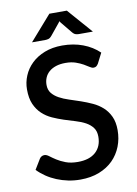

<svg xmlns="http://www.w3.org/2000/svg" viewBox="-99 -974 743 1045"><g transform="rotate(-10 273.0 -451.0)"><path d="M462 -597 490.5 -653C465.5 -677 435.8 -695.5 401.2 -708.5C366.8 -721.5 328.8 -728 287.5 -728C250.8 -728 218.2 -722.3 189.5 -711C160.8 -699.7 136.8 -684.6 117.3 -665.7C97.8 -646.9 82.9 -625.3 72.8 -601C62.6 -576.7 57.5 -551.5 57.5 -525.5C57.5 -492.8 62.3 -465.6 72 -443.7C81.7 -421.9 94.4 -403.6 110.3 -388.7C126.1 -373.9 144.2 -361.9 164.5 -352.7C184.8 -343.6 205.5 -335.6 226.5 -328.7C247.5 -321.9 268.2 -315.5 288.5 -309.5C308.8 -303.5 326.9 -296.2 342.8 -287.5C358.6 -278.8 371.3 -268.1 381 -255.2C390.7 -242.4 395.5 -225.8 395.5 -205.5C395.5 -169.2 383.9 -140.7 360.8 -120C337.6 -99.3 304.8 -89 262.5 -89C236.5 -89 214.2 -92.6 195.5 -99.7C176.8 -106.9 160.9 -114.7 147.8 -123.2C134.6 -131.7 123.3 -139.6 114 -146.7C104.7 -153.9 96.2 -157.5 88.5 -157.5C82.8 -157.5 77.7 -156.2 73 -153.5C68.3 -150.8 64.5 -147.2 61.5 -142.5L27.5 -86.5C41.2 -72.2 56.7 -59.2 74 -47.5C91.3 -35.8 109.9 -25.9 129.8 -17.7C149.6 -9.6 170.4 -3.2 192.3 1.3C214.1 5.8 236.5 8 259.5 8C298.5 8 333.3 2 363.8 -10C394.3 -22 419.9 -38.4 440.8 -59.2C461.6 -80.1 477.5 -104.5 488.5 -132.5C499.5 -160.5 505 -190.5 505 -222.5C505 -252.2 500.2 -277.3 490.5 -298C480.8 -318.7 468.1 -336.2 452.3 -350.5C436.4 -364.8 418.3 -376.7 398 -386C377.7 -395.3 356.9 -403.7 335.8 -411C314.6 -418.3 293.8 -425.2 273.5 -431.7C253.2 -438.2 235.1 -445.8 219.3 -454.5C203.4 -463.2 190.7 -473.6 181 -485.7C171.3 -497.9 166.5 -513.2 166.5 -531.5C166.5 -545.8 169.1 -559.1 174.3 -571.2C179.4 -583.4 187.2 -594 197.5 -603C207.8 -612 220.6 -619 235.8 -624C250.9 -629 268.5 -631.5 288.5 -631.5C310.2 -631.5 328.8 -628.7 344.5 -623.2C360.2 -617.7 373.8 -611.7 385.3 -605.2C396.8 -598.7 406.4 -592.8 414.3 -587.5C422.1 -582.2 429.2 -579.5 435.5 -579.5C441.5 -579.5 446.5 -580.9 450.5 -583.7C454.5 -586.6 458.3 -591 462 -597ZM465.5 -773.5 345.5 -910.5H249L129 -773.5H203.5C208.2 -773.5 213.7 -774.3 220 -776C226.3 -777.7 232.8 -782.7 239.5 -791L289 -851.5C290.3 -853.2 291.5 -854.7 292.5 -856.2C293.5 -857.7 294.5 -859.3 295.5 -861C296.5 -859.3 297.5 -857.7 298.5 -856.2C299.5 -854.7 300.7 -853.2 302 -851.5L351.5 -791C358.2 -782.7 364.7 -777.7 371 -776C377.3 -774.3 382.8 -773.5 387.5 -773.5Z"/></g></svg>

Font: Lato Semibold
Style: Regular
Weight: 600
Designer: Lukasz Dziedzic
Foundry: tyPoland Lukasz Dziedzic
Version: Version 2.006; 2014-01-15